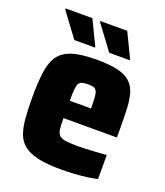

<svg xmlns="http://www.w3.org/2000/svg" viewBox="-130 -778 754 875"><g transform="rotate(20 247.0 -340.5)"><path d="M266 8Q198 8 155 -2Q112 -12 87 -32Q62 -52 51 -83Q40 -114 36.5 -156.5Q33 -199 33 -254Q33 -324 39 -374Q45 -424 65.5 -456Q86 -488 130 -503Q174 -518 251 -518Q313 -518 352 -509Q391 -500 413 -480.5Q435 -461 444.5 -430.5Q454 -400 456 -356Q458 -312 458 -254V-216H199Q199 -182 201.5 -162.5Q204 -143 214 -133.5Q224 -124 245.5 -121Q267 -118 305 -118Q322 -118 343.5 -119Q365 -120 390.5 -121.5Q416 -123 442 -125V-9Q423 -4 394 0Q365 4 331.5 6Q298 8 266 8ZM302 -286V-300Q302 -334 300.5 -354Q299 -374 293.5 -384Q288 -394 277.5 -396.5Q267 -399 251 -399Q233 -399 222.5 -395.5Q212 -392 207 -382.5Q202 -373 200.5 -353Q199 -333 199 -300H316ZM393 -567H293L206 -684V-689H336L393 -571ZM224 -567H124L37 -684V-689H167L224 -571Z"/></g></svg>

Font: Saira SemiCondensed ExtraBold
Style: Regular
Weight: 800
Width: 4
Designer: Hector Gatti with collaboration of the Omnibus-Type team
Foundry: Omnibus-Type
Version: Version 1.101